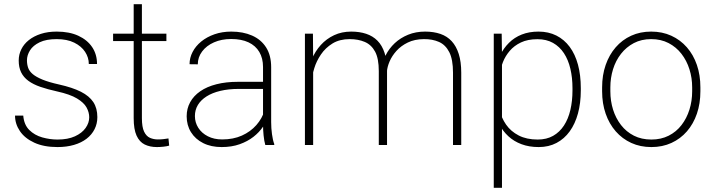

<svg xmlns="http://www.w3.org/2000/svg" viewBox="-20 -688 3387 911"><path d="M403.3 -131.3Q403.3 -154.8 390.9 -177.7Q378.4 -200.7 345.5 -220.7Q312.5 -240.7 250 -254.4Q205.6 -264.2 171.6 -275.9Q137.7 -287.6 114.7 -304.4Q91.8 -321.3 80.3 -344.7Q68.8 -368.2 68.8 -400.9Q68.8 -429.2 81.1 -454.1Q93.3 -479 116.9 -497.8Q140.6 -516.6 173.8 -527.3Q207 -538.1 249 -538.1Q309.1 -538.1 351.8 -518.3Q394.5 -498.5 417.5 -464.1Q440.4 -429.7 440.4 -384.3H401.4Q401.4 -415 383.8 -441.9Q366.2 -468.8 332.3 -485.6Q298.3 -502.4 249 -502.4Q199.2 -502.4 168 -487.3Q136.7 -472.2 122.3 -449Q107.9 -425.8 107.9 -401.9Q107.9 -382.8 113.5 -366.5Q119.1 -350.1 135.3 -336.4Q151.4 -322.8 181.6 -310.3Q211.9 -297.9 260.3 -287.1Q323.7 -272.9 363.8 -252.7Q403.8 -232.4 422.9 -203.4Q441.9 -174.3 441.9 -132.3Q441.9 -101.1 428.7 -75Q415.5 -48.8 390.9 -29.8Q366.2 -10.7 331.1 -0.5Q295.9 9.8 252.9 9.8Q188 9.8 142.8 -11Q97.7 -31.7 74.5 -65.9Q51.3 -100.1 51.3 -139.6H90.3Q93.8 -96.2 118.9 -71.3Q144 -46.4 180.4 -36.1Q216.8 -25.9 252.9 -25.9Q302.2 -25.9 335.7 -41.3Q369.1 -56.6 386.2 -80.8Q403.3 -105 403.3 -131.3Z M769.5 -528.3V-493.2H516.6V-528.3ZM614.3 -668H653.3V-127.4Q653.3 -85 663.8 -63.2Q674.3 -41.5 691.7 -33.9Q709 -26.4 729 -26.4Q743.2 -26.4 755.1 -27.8Q767.1 -29.3 779.3 -31.2L782.7 2.9Q772 6.3 754.9 8.1Q737.8 9.8 724.6 9.8Q691.4 9.8 666.5 -2.4Q641.6 -14.6 627.9 -44.7Q614.3 -74.7 614.3 -127.4Z M1228 -97.2V-370.1Q1228 -411.6 1210.4 -441.4Q1192.9 -471.2 1159.2 -487.1Q1125.5 -502.9 1076.7 -502.9Q1031.2 -502.9 995.4 -487.1Q959.5 -471.2 939 -443.8Q918.5 -416.5 918.5 -382.8L879.4 -383.3Q879.4 -413.6 893.8 -441.4Q908.2 -469.2 934.8 -491Q961.4 -512.7 997.8 -525.4Q1034.2 -538.1 1077.6 -538.1Q1133.3 -538.1 1176 -519.3Q1218.8 -500.5 1242.7 -462.9Q1266.6 -425.3 1266.6 -369.1V-108.4Q1266.6 -80.1 1270.5 -51.3Q1274.4 -22.5 1281.2 -4.9V0H1238.8Q1233.4 -18.6 1230.7 -45.4Q1228 -72.3 1228 -97.2ZM1240.7 -299.8 1241.7 -266.1H1112.8Q1064 -266.1 1025.4 -256.8Q986.8 -247.6 960 -230.5Q933.1 -213.4 918.9 -189.9Q904.8 -166.5 904.8 -137.2Q904.8 -106.9 920.9 -81.5Q937 -56.2 966.3 -41.3Q995.6 -26.4 1034.2 -26.4Q1086.9 -26.4 1127.7 -44.7Q1168.5 -63 1196.3 -94.5Q1224.1 -126 1236.8 -167.5L1253.9 -139.2Q1245.6 -113.3 1228 -86.9Q1210.4 -60.5 1182.6 -38.8Q1154.8 -17.1 1117.2 -3.7Q1079.6 9.8 1031.7 9.8Q981.4 9.8 944.1 -9Q906.7 -27.8 886.2 -60.8Q865.7 -93.8 865.7 -136.2Q865.7 -172.9 882.3 -203.1Q898.9 -233.4 930.4 -255.1Q961.9 -276.9 1007.1 -288.3Q1052.2 -299.8 1108.9 -299.8Z M1465.8 -416.5V0H1426.8V-528.3H1464.8ZM1459.5 -304.7 1439.9 -327.1Q1443.8 -369.1 1459.7 -407.2Q1475.6 -445.3 1502.2 -474.6Q1528.8 -503.9 1565.2 -521Q1601.6 -538.1 1646.5 -538.1Q1686 -538.1 1717.5 -527.6Q1749 -517.1 1771 -494.9Q1793 -472.7 1804.7 -437Q1816.4 -401.4 1816.4 -351.6V0H1777.3V-350.6Q1777.3 -410.2 1759.8 -442.9Q1742.2 -475.6 1710.9 -489Q1679.7 -502.4 1639.2 -502.4Q1591.3 -502.4 1557.6 -481.7Q1523.9 -460.9 1502.7 -429.4Q1481.4 -397.9 1471.2 -364.3Q1460.9 -330.6 1459.5 -304.7ZM1815.9 -348.1 1789.6 -357.4Q1793.5 -393.1 1809.8 -425.5Q1826.2 -458 1853 -483.2Q1879.9 -508.3 1916.3 -523.2Q1952.6 -538.1 1997.1 -538.1Q2037.6 -538.1 2069.6 -527.1Q2101.6 -516.1 2123.3 -492.4Q2145 -468.8 2156.7 -431.9Q2168.5 -395 2168.5 -342.8V0H2129.4V-343.3Q2129.4 -405.8 2111.8 -440.4Q2094.2 -475.1 2063 -489Q2031.7 -502.9 1990.7 -502.4Q1947.3 -502 1915 -486.3Q1882.8 -470.7 1861.3 -446.8Q1839.8 -422.9 1828.6 -396.7Q1817.4 -370.6 1815.9 -348.1Z M2361.8 -426.8V203.1H2322.8V-528.3H2360.4ZM2735.8 -269.5V-259.3Q2735.8 -199.2 2722.4 -149.9Q2709 -100.6 2683.3 -64.9Q2657.7 -29.3 2620.6 -9.8Q2583.5 9.8 2536.1 9.8Q2490.7 9.8 2454.6 -3.7Q2418.5 -17.1 2392.1 -41.5Q2365.7 -65.9 2349.6 -97.4Q2333.5 -128.9 2327.1 -165V-348.6Q2335.4 -390.1 2352.3 -424.6Q2369.1 -459 2394.8 -484.6Q2420.4 -510.3 2455.6 -524.2Q2490.7 -538.1 2535.2 -538.1Q2582.5 -538.1 2619.9 -519.3Q2657.2 -500.5 2683.1 -465.6Q2709 -430.7 2722.4 -381.1Q2735.8 -331.5 2735.8 -269.5ZM2696.3 -259.3V-269.5Q2696.3 -319.3 2686.3 -361.8Q2676.3 -404.3 2655.8 -435.5Q2635.3 -466.8 2604 -484.4Q2572.8 -502 2530.3 -502Q2483.9 -502 2451.7 -486.6Q2419.4 -471.2 2398.7 -446.8Q2377.9 -422.4 2366.7 -394.3Q2355.5 -366.2 2350.1 -341.3V-168Q2358.9 -128.9 2381.3 -96.7Q2403.8 -64.5 2441.2 -45.2Q2478.5 -25.9 2531.2 -25.9Q2573.7 -25.9 2604.5 -43.5Q2635.3 -61 2655.8 -92.3Q2676.3 -123.5 2686.3 -166.3Q2696.3 -209 2696.3 -259.3Z M2836.9 -254.9V-273.4Q2836.9 -331.5 2853.8 -379.9Q2870.6 -428.2 2901.4 -463.6Q2932.1 -499 2974.9 -518.6Q3017.6 -538.1 3069.8 -538.1Q3122.1 -538.1 3165 -518.6Q3208 -499 3239 -463.6Q3270 -428.2 3286.6 -379.9Q3303.2 -331.5 3303.2 -273.4V-254.9Q3303.2 -196.8 3286.6 -148.4Q3270 -100.1 3239.3 -64.7Q3208.5 -29.3 3165.8 -9.8Q3123 9.8 3070.8 9.8Q3018.1 9.8 2975.3 -9.8Q2932.6 -29.3 2901.6 -64.7Q2870.6 -100.1 2853.8 -148.4Q2836.9 -196.8 2836.9 -254.9ZM2876 -273.4V-254.9Q2876 -209 2888.9 -167.7Q2901.9 -126.5 2926.8 -94.5Q2951.7 -62.5 2987.8 -44.2Q3023.9 -25.9 3070.8 -25.9Q3116.7 -25.9 3152.8 -44.2Q3189 -62.5 3213.6 -94.5Q3238.3 -126.5 3251.2 -167.7Q3264.2 -209 3264.2 -254.9V-273.4Q3264.2 -318.4 3251.2 -359.4Q3238.3 -400.4 3213.4 -432.6Q3188.5 -464.8 3152.3 -483.6Q3116.2 -502.4 3069.8 -502.4Q3023.4 -502.4 2987.5 -483.6Q2951.7 -464.8 2926.5 -432.6Q2901.4 -400.4 2888.7 -359.4Q2876 -318.4 2876 -273.4Z"/></svg>

Font: Roboto ExtraLight
Style: Regular
Weight: 250
Designer: Christian Robertson
Foundry: Google
Version: Version 3.009; 2024